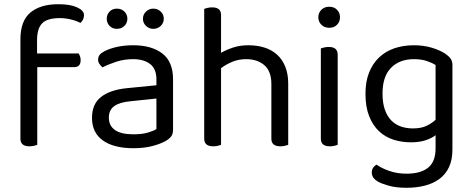

<svg xmlns="http://www.w3.org/2000/svg" viewBox="-20 -690 2242 912"><path d="M156 -436H354Q357 -431 360 -423Q363 -415 363 -404Q363 -371 332 -371H157V-2Q152 0 142 2.5Q132 5 120 5Q77 5 77 -31V-503Q77 -591 124.5 -630.5Q172 -670 257 -670Q314 -670 346.5 -655Q379 -640 379 -618Q379 -596 362 -581Q344 -591 317 -597.5Q290 -604 265 -604Q204 -604 180 -579Q156 -554 156 -499Z M723 -77V-222L599 -209Q547 -204 522 -185.5Q497 -167 497 -131Q497 -93 526 -72.5Q555 -52 614 -52Q656 -52 683.5 -60.5Q711 -69 723 -77ZM802 -313V-76Q802 -54 793.5 -42.5Q785 -31 768 -21Q744 -7 704.5 3.5Q665 14 614 14Q520 14 468.5 -23Q417 -60 417 -130Q417 -196 460 -229.5Q503 -263 581 -271L723 -285V-313Q723 -363 693 -386Q663 -409 612 -409Q570 -409 533 -397Q496 -385 467 -370Q459 -377 452.5 -386Q446 -395 446 -406Q446 -420 453 -429Q460 -438 475 -446Q502 -460 537 -467.5Q572 -475 613 -475Q700 -475 751 -436Q802 -397 802 -313ZM535 -553Q514 -553 500.5 -567Q487 -581 487 -601Q487 -621 500.5 -635Q514 -649 535 -649Q557 -649 571 -635Q585 -621 585 -601Q585 -581 571 -567Q557 -553 535 -553ZM708 -553Q688 -553 673.5 -567Q659 -581 659 -601Q659 -621 673.5 -635Q688 -649 708 -649Q729 -649 743.5 -635Q758 -621 758 -601Q758 -581 743.5 -567Q729 -553 708 -553Z M1030 -2Q1025 0 1015 2.5Q1005 5 993 5Q950 5 950 -31V-648Q955 -650 965.5 -652.5Q976 -655 988 -655Q1030 -655 1030 -619V-439Q1054 -453 1086.5 -464Q1119 -475 1160 -475Q1202 -475 1236.5 -464Q1271 -453 1296 -430.5Q1321 -408 1335 -373.5Q1349 -339 1349 -293V-2Q1344 0 1333.5 2.5Q1323 5 1312 5Q1269 5 1269 -31V-291Q1269 -351 1236 -380Q1203 -409 1149 -409Q1114 -409 1083.5 -396.5Q1053 -384 1030 -366V-2Z M1584 -2Q1579 0 1569 2.5Q1559 5 1547 5Q1504 5 1504 -31V-460Q1509 -462 1519.5 -464.5Q1530 -467 1542 -467Q1584 -467 1584 -430ZM1544 -658Q1567 -658 1581 -643.5Q1595 -629 1595 -608Q1595 -587 1581 -572.5Q1567 -558 1544 -558Q1521 -558 1506.5 -572.5Q1492 -587 1492 -608Q1492 -629 1506.5 -643.5Q1521 -658 1544 -658Z M2049 -48Q2032 -34 2002.5 -24Q1973 -14 1932 -14Q1888 -14 1849 -26.5Q1810 -39 1780.5 -66.5Q1751 -94 1733.5 -138Q1716 -182 1716 -245Q1716 -302 1733 -345Q1750 -388 1780.5 -417Q1811 -446 1853 -460.5Q1895 -475 1946 -475Q1992 -475 2030.5 -463.5Q2069 -452 2095 -435Q2110 -425 2119.5 -412.5Q2129 -400 2129 -382V20Q2129 70 2112.5 104.5Q2096 139 2066.5 160.5Q2037 182 1997 192Q1957 202 1911 202Q1860 202 1824.5 191.5Q1789 181 1776 173Q1746 156 1746 130Q1746 116 1752.5 106.5Q1759 97 1769 92Q1790 108 1828 121.5Q1866 135 1911 135Q1978 135 2013.5 106.5Q2049 78 2049 15ZM2049 -121V-381Q2032 -392 2006.5 -400.5Q1981 -409 1946 -409Q1878 -409 1837.5 -368Q1797 -327 1797 -246Q1797 -201 1808 -169.5Q1819 -138 1838.5 -118Q1858 -98 1884.5 -89Q1911 -80 1941 -80Q1981 -80 2006.5 -92.5Q2032 -105 2049 -121Z"/></svg>

Font: Baloo 2 Latin
Style: Regular
Weight: 400
Designer: Sarang Kulkarni and Ek Type
Foundry: Ek Type
Version: Version 1.001